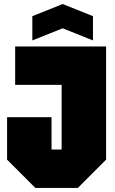

<svg xmlns="http://www.w3.org/2000/svg" viewBox="-20 -930 570 950"><path d="M15 -140V-350H235V-190H285V-510H55V-700H505V-140L365 0H155ZM140 -730V-850L290 -910L440 -850V-730L290 -790Z"/></svg>

Font: Tektur Condensed Black
Style: Regular
Weight: 900
Width: 3
Designer: Adam Jagosz
Foundry: Adam Jagosz
Version: Version 1.005;gftools[0.9.30]